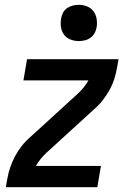

<svg xmlns="http://www.w3.org/2000/svg" viewBox="-20 -775 540 795"><path d="M4 0 10 -33Q14 -57 22 -81Q30 -105 42 -127.5Q54 -150 70 -170.5Q86 -191 106 -208L302 -387Q315 -399 326.5 -413Q338 -427 346 -442H77L92 -530H471L465 -497Q461 -473 453.5 -449Q446 -425 433.5 -402.5Q421 -380 405 -359.5Q389 -339 369 -322L173 -143Q160 -131 148.5 -117Q137 -103 129 -88H398L383 0ZM306 -605Q288 -605 271.5 -611.5Q255 -618 245 -631.5Q235 -645 232.5 -662.5Q230 -680 233 -698Q235 -711 241 -722.5Q247 -734 258 -741.5Q269 -749 281.5 -752Q294 -755 306 -755Q324 -755 340.5 -748.5Q357 -742 367 -728.5Q377 -715 380 -697.5Q383 -680 380 -662Q378 -649 371.5 -637.5Q365 -626 354.5 -618.5Q344 -611 331.5 -608Q319 -605 306 -605Z"/></svg>

Font: Iosevka Curly Semibold Oblique
Style: Regular
Weight: 600
Italic angle: -9°
Monospace: yes
Designer: Belleve Invis
Foundry: Belleve Invis
Version: Version 11.1.0; ttfautohint (v1.8.3)